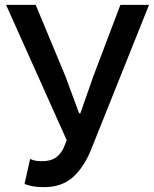

<svg xmlns="http://www.w3.org/2000/svg" viewBox="-20 -757 634 791"><path d="M161 14Q134 14 115.5 10.5Q97 7 81 1L104 -102Q113 -98 124 -95.5Q135 -93 153 -93Q186 -93 206.5 -105.5Q227 -118 241 -145L255 -179L5 -737H127L249 -444L306 -290H311L365 -444L476 -737H594L357 -145Q328 -71 282 -28.5Q236 14 161 14Z"/></svg>

Font: Noto Sans SC Medium
Style: Regular
Weight: 500
Designer: Ryoko NISHIZUKA  (kana, bopomofo & ideographs); Paul D. Hunt (Latin, Greek & Cyrillic); Sandoll Communications , Soo-you
Foundry: Adobe
Version: Version 2.004-H2;hotconv 1.0.118;makeotfexe 2.5.65603